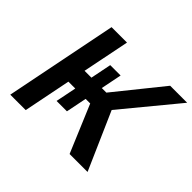

<svg xmlns="http://www.w3.org/2000/svg" viewBox="-157 -913 1126 1126"><g transform="rotate(45 406.0 -350.0)"><path d="M529 -357 686 0H537L413 -295H375L349 -166H263L289 -295H232L173 0H45L185 -700H313L254 -407H311L337 -537H423L397 -407H435L671 -700H812Z"/></g></svg>

Font: Montserrat Alternates SemiBold
Style: Italic
Weight: 600
Italic angle: -11.3°
Designer: Julieta Ulanovsky
Foundry: Julieta Ulanovsky
Version: Version 7.200